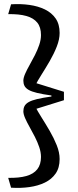

<svg xmlns="http://www.w3.org/2000/svg" viewBox="-20 -770 382 937"><path d="M94 -227Q94 -241 99.5 -252Q105 -263 119.5 -271.5Q134 -280 161 -286.5Q188 -293 231 -299V-304Q188 -310 161 -316.5Q134 -323 119.5 -331.5Q105 -340 99.5 -351Q94 -362 94 -376Q94 -390 102.5 -409.5Q111 -429 124 -452Q137 -475 150 -500.5Q163 -526 171.5 -551Q180 -576 180 -599Q180 -637 162 -659.5Q144 -682 108.5 -692Q73 -702 20 -701L34 -749Q81 -752 123.5 -746Q166 -740 199 -724Q232 -708 251.5 -680Q271 -652 271 -609Q271 -578 257 -542.5Q243 -507 223 -472.5Q203 -438 183 -406.5Q163 -375 151 -351L138 -370L292 -322V-281L138 -233L151 -252Q163 -228 183 -196.5Q203 -165 223 -130.5Q243 -96 257 -61Q271 -26 271 6Q271 49 251.5 77Q232 105 199 121Q166 137 123.5 143Q81 149 34 146L20 98Q73 99 108.5 89Q144 79 162 56Q180 33 180 -4Q180 -27 171.5 -52Q163 -77 150 -102.5Q137 -128 124 -151Q111 -174 102.5 -193.5Q94 -213 94 -227Z"/></svg>

Font: Roboto Serif SemiCondensed Medium
Style: Regular
Weight: 500
Width: 4
Designer: Greg Gazdowicz
Foundry: Commercial Type
Version: Version 1.007